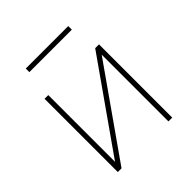

<svg xmlns="http://www.w3.org/2000/svg" viewBox="-190 -842 979 979"><g transform="rotate(-45 300.0 -352.5)"><path d="M469.2 -528.3H496.6V0H469.2V-481.4L130.9 0H104V-528.3H130.9V-46.9ZM451.7 -679.2H145.5V-705.1H451.7Z"/></g></svg>

Font: Roboto Mono Thin
Style: Regular
Weight: 250
Designer: Google
Version: Version 2.000985; 2015; ttfautohint (v1.3)